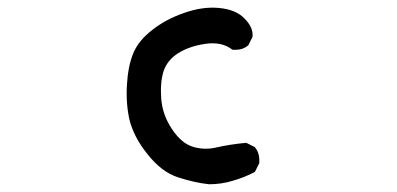

<svg xmlns="http://www.w3.org/2000/svg" viewBox="-20 -471 1040 503"><path d="M527.8 11.7Q490.2 7.8 446.8 -6.3Q402.8 -20.5 366.2 -67.4Q347.7 -90.3 336.2 -112.8Q324.7 -135.3 319.3 -156.7Q309.6 -199.7 312.5 -248.5Q315.4 -297.4 328.6 -330.1Q341.8 -363.8 378.4 -392.1Q396 -406.2 417 -417.5Q438 -428.7 461.9 -437Q509.8 -454.1 553.2 -450.2Q575.2 -448.2 592 -441.4Q608.9 -434.6 620.1 -422.9Q643.6 -399.9 641.6 -375.5V-374.5L641.1 -373.5L631.3 -354L630.9 -352.5L629.9 -352.1Q622.1 -345.2 612.1 -342.5Q602.1 -339.8 590.3 -340.8H588.4L587.4 -341.8Q561 -361.8 520 -356.4Q498.5 -353.5 480.5 -347.4Q462.4 -341.3 447.3 -332Q432.6 -322.8 423.1 -311Q413.6 -299.3 408.7 -285.2Q399.4 -256.3 402.3 -213.4Q405.3 -170.9 430.2 -133.3Q455.1 -95.7 485.4 -86.4Q516.6 -77.1 548.3 -85Q565.4 -88.9 584 -91.8Q602.5 -94.7 623.5 -96.7H625L626.5 -96.2L646 -86.4L647.5 -85.9L647.9 -85Q661.1 -69.3 659.2 -44.4V-43.5L658.7 -42.5L648.9 -22.9L647.9 -21L646.5 -20Q620.6 -6.3 590.3 2.4Q560.5 11.7 528.3 11.7Z"/></svg>

Font: NaikaiFont
Style: SemiBold
Weight: 600
Version: Version 1.89